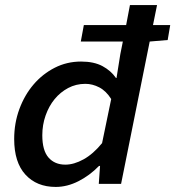

<svg xmlns="http://www.w3.org/2000/svg" viewBox="-20 -726 692 758"><path d="M200 12Q125 12 80.5 -36.5Q36 -85 36 -177Q36 -240 56.5 -295.5Q77 -351 112.5 -392.5Q148 -434 196 -458.5Q244 -483 300 -483Q351 -483 384.5 -465Q418 -447 438 -418H440L455 -512L465 -562H299L311 -627H478L493 -706H600L584 -627H652L642 -568L571 -562L458 0H370L375 -71H371Q334 -33 289.5 -10.5Q245 12 200 12ZM238 -76Q272 -76 310 -97Q348 -118 383 -161L419 -335Q399 -367 372 -381Q345 -395 317 -395Q280 -395 249 -378.5Q218 -362 195.5 -334.5Q173 -307 160 -270Q147 -233 147 -192Q147 -132 171.5 -104Q196 -76 238 -76Z"/></svg>

Font: Source Code Pro Semibold
Style: Italic
Weight: 600
Italic angle: -11°
Monospace: yes
Designer: Paul D. Hunt, Teo Tuominen
Foundry: Adobe Systems Incorporated
Version: Version 1.050;PS 1.000;hotconv 16.6.51;makeotf.lib2.5.65220